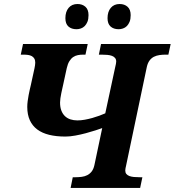

<svg xmlns="http://www.w3.org/2000/svg" viewBox="-20 -932 866 952"><path d="M363.8 -335Q381.3 -335 400.1 -338.4Q418.9 -341.8 437.3 -346.9Q455.6 -352.1 472.4 -358.2Q489.3 -364.3 502 -370.1L550.8 -597.2Q556.2 -618.7 556.2 -627Q556.2 -637.7 550.5 -644.5Q544.9 -651.4 535.2 -655Q525.4 -658.7 512 -659.9Q498.5 -661.1 482.9 -661.1H470.2L481 -713.9H826.2L814.9 -661.1H801.8Q785.6 -661.1 770.5 -658.9Q755.4 -656.7 742.9 -650.4Q730.5 -644 721.4 -631.8Q712.4 -619.6 708 -600.1L605 -109.9Q603.5 -104.5 602.3 -97.7Q601.1 -90.8 601.1 -86.9Q601.1 -76.2 606.4 -69.6Q611.8 -63 621.3 -59.3Q630.9 -55.7 644 -54.4Q657.2 -53.2 672.9 -53.2H686L674.8 0H330.1L340.8 -53.2H354Q370.1 -53.2 385.3 -55.2Q400.4 -57.1 413.1 -63.7Q425.8 -70.3 434.8 -82Q443.8 -93.8 448.2 -113.8L486.8 -296.9Q474.6 -292.5 452.9 -285.4Q431.2 -278.3 405.5 -271.5Q379.9 -264.6 353.3 -259.8Q326.7 -254.9 304.2 -254.9Q259.3 -254.9 224.1 -263.4Q189 -272 164.8 -290Q140.6 -308.1 127.9 -335.9Q115.2 -363.8 115.2 -401.9Q115.2 -415 117.2 -430.7Q119.1 -446.3 122.1 -461.2Q125 -476.1 127.9 -489Q130.9 -502 132.8 -509.8L150.9 -592.8Q152.3 -599.1 153.6 -607.9Q154.8 -616.7 154.8 -621.1Q154.8 -633.8 150.1 -641.6Q145.5 -649.4 137.5 -653.8Q129.4 -658.2 118.4 -659.7Q107.4 -661.1 94.2 -661.1H83L94.2 -713.9H415L403.8 -661.1H393.1Q378.9 -661.1 366.2 -658.7Q353.5 -656.2 343 -649.2Q332.5 -642.1 324.2 -628.9Q315.9 -615.7 311 -594.2L293 -511.2Q291.5 -504.9 289.1 -493.7Q286.6 -482.4 283.9 -469.7Q281.2 -457 279.5 -444.8Q277.8 -432.6 277.8 -423.8Q277.8 -400.4 284.2 -383.8Q290.5 -367.2 302 -356.2Q313.5 -345.2 329.3 -340.1Q345.2 -335 363.8 -335ZM418.9 -856.9Q418.9 -837.4 413.6 -824.2Q408.2 -811 399.9 -802.7Q391.6 -794.4 380.9 -790.8Q370.1 -787.1 359.4 -787.1Q334.5 -787.1 319.3 -800.5Q304.2 -814 304.2 -841.8Q304.2 -874 320.3 -893.1Q336.4 -912.1 364.3 -912.1Q388.2 -912.1 403.6 -898.4Q418.9 -884.8 418.9 -856.9ZM627.9 -856.9Q627.9 -837.4 622.6 -824.2Q617.2 -811 608.9 -802.7Q600.6 -794.4 589.8 -790.8Q579.1 -787.1 568.4 -787.1Q543.5 -787.1 528.3 -800.5Q513.2 -814 513.2 -841.8Q513.2 -874 529.3 -893.1Q545.4 -912.1 573.2 -912.1Q597.2 -912.1 612.5 -898.4Q627.9 -884.8 627.9 -856.9Z"/></svg>

Font: Droid Serif
Style: Bold Italic
Weight: 700
Italic angle: -12°
Designer: Monotype Design team
Foundry: Monotype Imaging Inc.
Version: Version 1.03